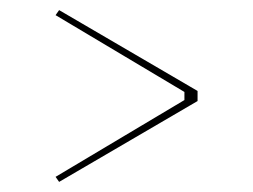

<svg xmlns="http://www.w3.org/2000/svg" viewBox="-20 -500 500 380"><path d="M97 -480 371 -320V-300L97 -140L90 -150L345 -302V-318L90 -470Z"/></svg>

Font: Kalnia Thin
Style: Regular
Weight: 100
Version: Version 1.105